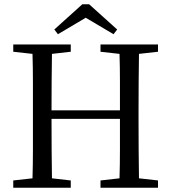

<svg xmlns="http://www.w3.org/2000/svg" viewBox="-20 -878 802 898"><path d="M450 -636V-670H719V-636L630 -626Q629 -562 628.5 -494Q628 -426 628 -359V-312Q628 -246 628.5 -177Q629 -108 630 -44L719 -34V0H450V-34L539 -44Q541 -108 541 -178.5Q541 -249 541 -322H221Q221 -245 221.5 -175.5Q222 -106 223 -44L311 -34V0H42V-34L132 -44Q134 -108 134 -176.5Q134 -245 134 -312V-359Q134 -425 134 -493.5Q134 -562 132 -626L42 -636V-670H311V-636L223 -626Q222 -563 221.5 -495Q221 -427 221 -362H541Q541 -431 541 -498Q541 -565 539 -626ZM397 -858 528 -740 511 -718 381 -795 251 -718 234 -740 365 -858Z"/></svg>

Font: Source Serif 4 Subhead
Style: Regular
Weight: 400
Designer: Frank Grießhammer
Foundry: Adobe Systems Incorporated
Version: Version 4.004;hotconv 1.0.117;makeotfexe 2.5.65602